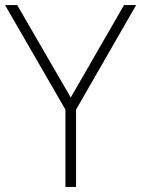

<svg xmlns="http://www.w3.org/2000/svg" viewBox="-20 -740 559 760"><path d="M239 0V-306L0 -720H48L260 -354L471 -720H519L281 -306V0Z"/></svg>

Font: Manrope
Style: Regular
Weight: 400
Designer: Mikhail Sharanda
Foundry: Mikhail Sharanda
Version: Version 4.503